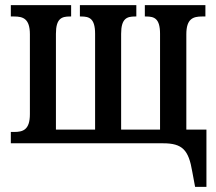

<svg xmlns="http://www.w3.org/2000/svg" viewBox="-20 -556 840 745"><path d="M737 169H781V-53H703V-423C703 -484 730 -492 764 -492H777V-536H542V-492H547C578 -492 601 -485 601 -425V-53H450V-425C450 -485 473 -492 504 -492H509V-536H290V-492H295C326 -492 349 -485 349 -425V-53H197V-425C197 -485 220 -492 251 -492H256V-536H22V-492H35C69 -492 96 -484 96 -423V-113C96 -52 69 -44 35 -44H22V0H613C688 0 712 26 726 110Z"/></svg>

Font: Noto Serif Condensed Medium
Style: Regular
Weight: 500
Width: 3
Designer: Monotype Design Team
Foundry: Monotype Imaging Inc.
Version: Version 2.015